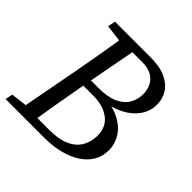

<svg xmlns="http://www.w3.org/2000/svg" viewBox="-176 -822 974 974"><g transform="rotate(45 310.5 -335.0)"><path d="M-3 0 6 -40 128 -55H134L124 0ZM82 0 150 -360Q164 -437 177.5 -515Q191 -593 203 -670H293L225 -310Q211 -233 197.5 -155Q184 -77 172 0ZM104 -629 112 -670H248L237 -614H225ZM124 0 133 -46H265Q336 -46 378.5 -66.5Q421 -87 440 -122Q459 -157 459 -199Q459 -261 414.5 -294Q370 -327 302 -327H184L192 -373H292Q356 -373 396 -391Q436 -409 455 -440.5Q474 -472 474 -510Q474 -543 461 -568.5Q448 -594 421.5 -608.5Q395 -623 354 -623H240L248 -670H367Q434 -670 476.5 -650.5Q519 -631 540 -598Q561 -565 561 -524Q561 -470 527 -428.5Q493 -387 436.5 -364Q380 -341 312 -341L331 -360Q402 -360 451.5 -336Q501 -312 526.5 -272.5Q552 -233 552 -186Q552 -143 532 -109Q512 -75 475 -50.5Q438 -26 387 -13Q336 0 275 0Z"/></g></svg>

Font: Source Serif 4
Style: Italic
Weight: 400
Italic angle: -12°
Designer: Frank Grießhammer
Foundry: Adobe Systems Incorporated
Version: Version 4.004;hotconv 1.0.116;makeotfexe 2.5.65601